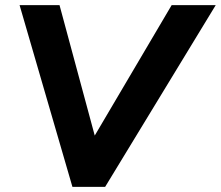

<svg xmlns="http://www.w3.org/2000/svg" viewBox="-20 -725 857 745"><path d="M261 0 56 -705H211L363 -142H314L646 -705H817L388 0Z"/></svg>

Font: Nunito Sans 12pt ExtraLight ExtraBold
Style: Italic
Weight: 800
Italic angle: -9°
Version: Version 3.101;gftools[0.9.27]